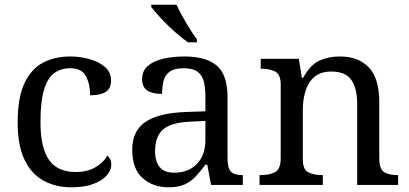

<svg xmlns="http://www.w3.org/2000/svg" viewBox="-20 -786 1740 816"><path d="M283 10Q217 10 165.5 -18Q114 -46 84.5 -106.5Q55 -167 55 -265Q55 -372 84.5 -433.5Q114 -495 164.5 -520.5Q215 -546 278 -546Q320 -546 360 -535Q400 -524 426 -501.5Q452 -479 452 -444Q452 -410 429.5 -395.5Q407 -381 363 -381Q363 -428 345.5 -462Q328 -496 278 -496Q240 -496 211.5 -476Q183 -456 167.5 -406Q152 -356 152 -266Q152 -160 187.5 -107.5Q223 -55 303 -55Q350 -55 384.5 -74.5Q419 -94 436 -125Q453 -111 453 -86Q453 -63 434 -41Q415 -19 377.5 -4.5Q340 10 283 10Z M697 10Q630 10 586 -29Q542 -68 542 -150Q542 -230 598.5 -268Q655 -306 770 -310L853 -313V-373Q853 -409 847 -436.5Q841 -464 821 -480Q801 -496 760 -496Q722 -496 702 -482Q682 -468 675.5 -443.5Q669 -419 669 -387Q627 -387 605.5 -401.5Q584 -416 584 -450Q584 -485 608.5 -506Q633 -527 674 -536.5Q715 -546 764 -546Q856 -546 901.5 -507Q947 -468 947 -373V-114Q947 -72 961 -57Q975 -42 1009 -42H1012V0H877L861 -86H853Q832 -58 812 -36.5Q792 -15 765.5 -2.5Q739 10 697 10ZM720 -52Q781 -52 817 -89.5Q853 -127 853 -191V-272L789 -269Q704 -265 671.5 -234.5Q639 -204 639 -145Q639 -52 720 -52ZM779 -606Q753 -624 721 -652.5Q689 -681 662.5 -710Q636 -739 623 -756V-766H730Q746 -732 770.5 -690Q795 -648 817 -619V-606Z M1083 0V-42H1091Q1125 -42 1149 -54.5Q1173 -67 1173 -114V-426Q1173 -470 1149.5 -482Q1126 -494 1093 -494H1088V-536H1250L1263 -455H1268Q1299 -511 1337.5 -528.5Q1376 -546 1424 -546Q1503 -546 1547.5 -499.5Q1592 -453 1592 -350V-114Q1592 -67 1612.5 -54.5Q1633 -42 1667 -42H1672V0H1498V-345Q1498 -410 1473.5 -446Q1449 -482 1388 -482Q1343 -482 1316.5 -459.5Q1290 -437 1278.5 -400Q1267 -363 1267 -320V-109Q1267 -65 1290.5 -53.5Q1314 -42 1347 -42H1352V0Z"/></svg>

Font: Noto Serif Khitan Small Script
Style: Regular
Weight: 400
Designer: LIU Zhao, ZHANG Congyu, Kushim JIANG
Foundry: Guyu Beijing Co. Ltd.
Version: Version 1.000; ttfautohint (v1.8.4.7-5d5b)